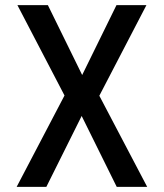

<svg xmlns="http://www.w3.org/2000/svg" viewBox="-20 -730 640 750"><path d="M45 0 232 -357 48 -710H167L301 -437L435 -710H552L368 -356L555 0H436L299 -277L161 0Z"/></svg>

Font: Txt Mono Medium
Style: Regular
Weight: 500
Monospace: yes
Designer: Open Source
Foundry: XRLN
Version: Version 1.0